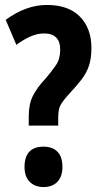

<svg xmlns="http://www.w3.org/2000/svg" viewBox="-20 -744 409 775"><path d="M96 -274Q96 -324 113 -357.5Q130 -391 164 -427Q188 -455 205.5 -480.5Q223 -506 223 -543Q223 -609 158 -609Q131 -609 103.5 -597Q76 -585 46 -563L3 -664Q85 -724 169 -724Q257 -724 303 -676.5Q349 -629 349 -551Q349 -508 339 -478.5Q329 -449 309 -423Q289 -397 260 -366Q239 -343 229.5 -328.5Q220 -314 217.5 -300Q215 -286 215 -267V-237H96ZM79 -70Q79 -152 156 -152Q192 -152 212 -131.5Q232 -111 232 -70Q232 -31 211.5 -10Q191 11 156 11Q121 11 100 -10Q79 -31 79 -70Z"/></svg>

Font: Noto Sans Gujarati UI ExtraCondensed
Style: Bold
Weight: 700
Width: 2
Designer: Jelle Bosma - Monotype Design Team, Universal Thirst
Foundry: Monotype Imaging Inc.
Version: Version 2.106; ttfautohint (v1.8.4.7-5d5b)